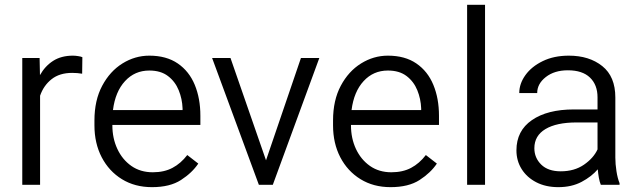

<svg xmlns="http://www.w3.org/2000/svg" viewBox="-20 -770 2661 800"><path d="M323.2 -531.7 322.3 -462.9Q302.2 -466.3 280.8 -466.3Q228 -466.3 194.8 -439.9Q161.6 -413.6 147 -371.1V0H72.8V-528.3H145L146.5 -457Q167.5 -494.6 201.4 -516.4Q235.4 -538.1 283.7 -538.1Q293.9 -538.1 306.2 -536.1Q318.4 -534.2 323.2 -531.7Z M613.3 9.8Q542 9.8 488 -23.4Q434.1 -56.6 403.8 -114.7Q373.5 -172.9 373.5 -247.6V-268.1Q373.5 -352.1 405.8 -412.6Q438 -473.1 490.2 -505.6Q542.5 -538.1 602.1 -538.1Q673.3 -538.1 720.7 -505.6Q768.1 -473.1 791.5 -416.5Q814.9 -359.9 814.9 -287.6V-249.5H448.2V-247.6Q448.2 -193.8 469 -149.4Q489.7 -105 527.3 -78.6Q564.9 -52.2 616.7 -52.2Q664.1 -52.2 698.7 -70.6Q733.4 -88.9 760.3 -124L806.2 -88.4Q780.3 -49.8 734.1 -20Q688 9.8 613.3 9.8ZM602.1 -476.1Q541.5 -476.1 501 -432.1Q460.4 -388.2 450.7 -311.5H740.7V-318.4Q739.3 -357.9 724.6 -394Q710 -430.2 679.9 -453.1Q649.9 -476.1 602.1 -476.1Z M940.4 -528.3 1088.4 -102.1 1233.9 -528.3H1310.5L1116.7 0H1058.6L863.8 -528.3Z M1607.4 9.8Q1536.1 9.8 1482.2 -23.4Q1428.2 -56.6 1397.9 -114.7Q1367.7 -172.9 1367.7 -247.6V-268.1Q1367.7 -352.1 1399.9 -412.6Q1432.1 -473.1 1484.4 -505.6Q1536.6 -538.1 1596.2 -538.1Q1667.5 -538.1 1714.8 -505.6Q1762.2 -473.1 1785.6 -416.5Q1809.1 -359.9 1809.1 -287.6V-249.5H1442.4V-247.6Q1442.4 -193.8 1463.1 -149.4Q1483.9 -105 1521.5 -78.6Q1559.1 -52.2 1610.8 -52.2Q1658.2 -52.2 1692.9 -70.6Q1727.5 -88.9 1754.4 -124L1800.3 -88.4Q1774.4 -49.8 1728.3 -20Q1682.1 9.8 1607.4 9.8ZM1596.2 -476.1Q1535.6 -476.1 1495.1 -432.1Q1454.6 -388.2 1444.8 -311.5H1734.9V-318.4Q1733.4 -357.9 1718.8 -394Q1704.1 -430.2 1674.1 -453.1Q1644 -476.1 1596.2 -476.1Z M2001 -750V0H1926.3V-750Z M2483.4 0Q2478.5 -11.7 2475.3 -29.1Q2472.2 -46.4 2470.7 -64.5Q2444.8 -34.2 2403.3 -12.2Q2361.8 9.8 2306.6 9.8Q2253.9 9.8 2214.6 -10.5Q2175.3 -30.8 2153.6 -65.4Q2131.8 -100.1 2131.8 -143.6Q2131.8 -225.1 2196.3 -269.5Q2260.7 -314 2371.1 -314H2469.7V-364.7Q2469.7 -416.5 2438.2 -446.8Q2406.7 -477.1 2346.2 -477.1Q2290 -477.1 2254.2 -449Q2218.3 -420.9 2218.3 -382.3H2143.6Q2143.6 -421.4 2169.2 -457Q2194.8 -492.7 2241.5 -515.4Q2288.1 -538.1 2350.1 -538.1Q2435.1 -538.1 2489.5 -494.6Q2543.9 -451.2 2543.9 -363.8V-113.3Q2543.9 -86.4 2548.6 -56.6Q2553.2 -26.9 2561.5 -6.8V0ZM2316.4 -56.2Q2373 -56.2 2413.1 -83.7Q2453.1 -111.3 2469.7 -147.5V-259.8H2382.3Q2298.8 -259.8 2252.7 -232.2Q2206.5 -204.6 2206.5 -152.3Q2206.5 -112.3 2235.1 -84.2Q2263.7 -56.2 2316.4 -56.2Z"/></svg>

Font: Vazirmatn RD Light
Style: Regular
Weight: 300
Designer: Saber Rastikerdar
Foundry: Saber Rastikerdar
Version: Version 32.102